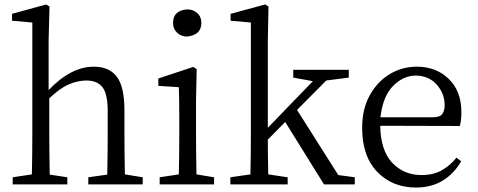

<svg xmlns="http://www.w3.org/2000/svg" viewBox="-20 -827 2142 861"><path d="M540 -45 620 -32V0H376V-32L461 -44Q463 -150 463 -228V-328Q463 -406 439.5 -436Q416 -466 367 -466Q330 -466 289.5 -449Q249 -432 201 -386V-228Q201 -152 203 -44L282 -32V0H37V-32L123 -45Q125 -152 125 -228V-726L34 -734V-765L187 -807L202 -798L198 -644V-423Q298 -528 401 -528Q469 -528 503.5 -483.5Q538 -439 538 -332V-228Q538 -150 540 -45Z M819 -663Q793 -663 774.5 -680Q756 -697 756 -724Q756 -780 819 -785Q846 -785 864.5 -768.5Q883 -752 883 -724Q883 -670 819 -663ZM861 -45 940 -32V0H696V-32L782 -45Q784 -152 784 -228V-284Q784 -377 782 -436L690 -442V-475L847 -527L862 -517L859 -375V-228Q859 -152 861 -45Z M1497 -42 1571 -32V0H1433L1259 -280L1181 -201Q1181 -125 1183 -45L1270 -32V0H1013V-32L1103 -45Q1105 -140 1105 -228V-726L1014 -734V-765L1169 -807L1184 -798L1181 -644V-254L1383 -463L1295 -479V-514H1544V-479L1443 -466L1312 -334Z M1686 -301H1920Q1953 -301 1963.5 -316Q1974 -331 1974 -355Q1974 -408 1938 -448Q1902 -488 1844 -488Q1789 -488 1743 -442Q1697 -396 1686 -301ZM2042 -262 1685 -263Q1687 -152 1739 -97Q1791 -42 1870 -42Q1923 -42 1960.5 -63Q1998 -84 2027 -120L2048 -104Q2017 -49 1966 -17.5Q1915 14 1845 14Q1740 14 1672 -56Q1604 -126 1604 -254Q1604 -338 1638 -399.5Q1672 -461 1727.5 -494.5Q1783 -528 1849 -528Q1936 -528 1992.5 -473Q2049 -418 2049 -324Q2049 -285 2042 -262Z"/></svg>

Font: Han-Nom Khai
Style: Regular
Weight: 400
Version: Version 1.200;June 22, 2023;FontCreator 14.0.0.2814 64-bit